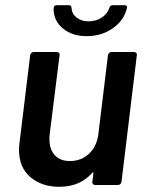

<svg xmlns="http://www.w3.org/2000/svg" viewBox="-20 -711 567 738"><path d="M408 -511H496Q501 -511 504 -507.5Q507 -504 506 -499L447 -12Q446 -7 442.5 -3.5Q439 0 434 0H345Q340 0 337 -3.5Q334 -7 335 -12L339 -44Q340 -47 338 -48Q336 -49 334 -46Q287 7 208 7Q141 7 97 -30Q53 -67 53 -136Q53 -144 55 -162L96 -499Q97 -504 100.5 -507.5Q104 -511 109 -511H199Q204 -511 207 -507.5Q210 -504 209 -499L171 -195Q170 -189 170 -176Q170 -137 190.5 -114.5Q211 -92 249 -92Q292 -92 322 -120Q352 -148 358 -195L395 -499Q396 -504 399.5 -507.5Q403 -511 408 -511ZM186 -677Q186 -691 198 -691H245Q255 -691 255 -680Q256 -658 274.5 -643.5Q293 -629 320 -629Q349 -629 371 -643.5Q393 -658 400 -680Q403 -691 413 -691H458Q470 -691 468 -681Q458 -634 414.5 -603Q371 -572 313 -572Q258 -572 222 -601.5Q186 -631 186 -677Z"/></svg>

Font: Barlow SemiBold
Style: Italic
Weight: 600
Italic angle: -7°
Designer: Jeremy Tribby
Foundry: Tribby Type
Version: Version 1.408